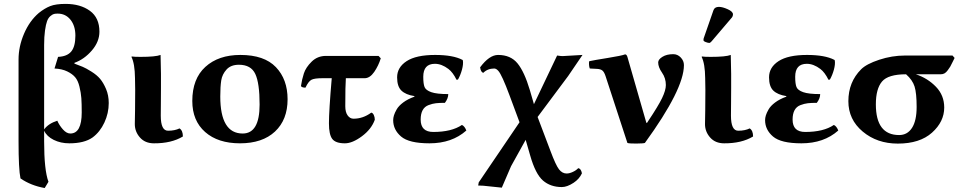

<svg xmlns="http://www.w3.org/2000/svg" viewBox="-20 -718 4887 975"><path d="M204.1 -488.8V-61Q226.1 -90.8 271 -105Q280.8 -82 299.3 -61Q317.9 -40 336.9 -40Q395 -40 395 -147Q395 -191.9 393.1 -219.5Q391.1 -247.1 383.5 -278.1Q376 -309.1 361.6 -325.9Q347.2 -342.8 321 -355.5Q294.9 -368.2 256.8 -370.1L274.9 -429.2Q320.8 -431.2 341.8 -456.5Q362.8 -481.9 362.8 -537.1Q362.8 -586.9 337.9 -617.9Q313 -648.9 272.9 -648.9Q261.7 -648.9 253.9 -647Q246.1 -645 235.6 -636Q225.1 -627 219 -610.6Q212.9 -594.2 208.5 -563Q204.1 -531.7 204.1 -488.8ZM74.2 0V-416Q74.2 -481.9 102.1 -546.9Q129.9 -611.8 176.8 -651.9Q206.5 -675.8 234.9 -687Q263.2 -698.2 313 -698.2Q388.2 -698.2 436.5 -663.1Q484.9 -627.9 484.9 -557.1Q484.9 -506.3 446.5 -461.7Q408.2 -417 357.9 -398.9V-395Q383.8 -385.3 399.9 -378.7Q416 -372.1 444.1 -354.5Q472.2 -336.9 488.5 -317.4Q504.9 -297.9 518.6 -265.9Q532.2 -233.9 532.2 -194.8Q532.2 -143.1 510 -95.5Q487.8 -47.9 450.2 -20Q408.2 9.8 332 9.8Q288.1 9.8 252.9 -7.6Q217.8 -24.9 204.1 -54.2V0Q204.1 146 226.1 205.1L207 236.8Q137.2 224.6 84 188Q74.2 142.1 74.2 0Z M666.5 -261.2 665.5 -321.8Q664.6 -395 647.5 -429.2L649.4 -431.2Q661.6 -429.2 693.4 -429.2Q770.5 -429.2 795.4 -439Q797.4 -375 797.4 -342.8V-272Q797.4 -238.3 796.9 -190.4Q796.4 -142.6 796.4 -130.9Q796.4 -53.7 833.5 -54.2Q867.7 -54.2 891.6 -65.9Q908.7 -55.2 908.7 -24.9Q850.6 10.3 761.7 9.8Q716.8 9.8 690.7 -19.8Q664.6 -49.3 664.6 -87.9Q664.6 -92.8 665.8 -159.4Q667 -226.1 666.5 -261.2Z M956.5 -205.1Q956.5 -317.9 1022.9 -378.4Q1089.4 -439 1200.7 -439Q1321.8 -439 1381.1 -377Q1440.4 -314.9 1440.4 -213.9Q1440.4 -109.9 1376.5 -50Q1312.5 9.8 1198.7 9.8Q1086.9 9.8 1021.7 -47.6Q956.5 -105 956.5 -205.1ZM1193.4 -389.2Q1152.3 -389.2 1130.4 -365Q1108.4 -340.8 1103.5 -309.8Q1098.6 -278.8 1098.6 -228Q1098.6 -40 1212.4 -40Q1298.3 -40 1298.3 -187Q1298.3 -295.9 1276.4 -342.5Q1254.4 -389.2 1193.4 -389.2Z M1664.6 -320.8H1615.2Q1577.1 -320.8 1561.8 -313Q1546.4 -305.2 1531.2 -272.9Q1513.2 -272.9 1508.3 -280.8Q1513.2 -314.9 1523.2 -345.5Q1533.2 -376 1562.7 -405Q1592.3 -434.1 1635.3 -434.1H1902.3L1913.6 -421.9Q1902.3 -384.8 1880.4 -352.8Q1858.4 -320.8 1831.5 -320.8H1736.3Q1733.4 -284.7 1733.4 -178.2Q1733.4 -148.4 1745.4 -131.8Q1757.3 -115.2 1775.4 -115.2Q1823.2 -115.2 1865.2 -146Q1873 -145 1878.2 -134Q1883.3 -123 1883.3 -109.9Q1866.2 -62 1817.9 -26.1Q1769.5 9.8 1731.4 9.8Q1684.6 9.8 1667.5 -12.2Q1650.4 -34.2 1650.4 -91.8Q1650.4 -154.8 1664.6 -320.8Z M2188.5 -394Q2129.4 -394 2129.4 -328.1Q2129.4 -292 2136 -275.9Q2142.6 -259.8 2169.9 -250Q2197.3 -240.2 2256.3 -240.2Q2256.3 -218.3 2239.3 -195.8Q2211.4 -195.8 2193.8 -193.8Q2176.3 -191.9 2156.2 -184.3Q2136.2 -176.8 2126.2 -158.4Q2116.2 -140.1 2116.2 -110.8Q2116.2 -47.9 2180.2 -47.9Q2273.4 -47.9 2325.7 -83.5Q2339.8 -77.1 2348.1 -55.2Q2274.9 9.8 2161.1 9.8Q2057.1 9.8 2016.8 -24.7Q1976.6 -59.1 1976.6 -107.9Q1976.6 -119.1 1980.5 -132.1Q1984.4 -145 1994.4 -162.6Q2004.4 -180.2 2027.3 -197.5Q2050.3 -214.8 2084.5 -227.1V-230Q2040.5 -236.8 2018.6 -257.8Q1996.6 -278.8 1996.6 -325.2Q1996.6 -376 2044.9 -407.5Q2093.3 -439 2189.5 -439Q2280.3 -439 2328.1 -414.1L2330.6 -411.1Q2333.5 -391.6 2325.9 -364Q2318.4 -336.4 2305.7 -314L2298.3 -313Q2279.8 -350.6 2257.3 -367.7Q2222.7 -394 2188.5 -394Z M2567.4 -233.9Q2528.8 -337.9 2510.7 -357.9Q2500.5 -369.6 2490.2 -370.1Q2456.1 -370.1 2434.1 -348.1Q2421.9 -351.1 2418 -376Q2464.8 -439 2509.3 -439Q2573.2 -439 2608.2 -396Q2643.1 -353 2670.4 -261.2L2691.4 -189L2809.1 -436Q2829.1 -433.1 2836.4 -433.1L2938 -439L2865.2 -332L2710 -124L2775.4 48.8Q2802.2 120.6 2818.6 141.8Q2835 163.1 2857.4 163.1Q2871.6 163.1 2888.9 155Q2906.2 147 2916 136.2Q2930.2 137.2 2935.1 162.1Q2921.9 190.9 2893.1 210Q2859.9 231.9 2833 231.9Q2775.9 231.9 2737.5 199Q2699.2 166 2672.4 71.8L2649.4 -7.8L2575.2 126L2528.3 234.9L2434.1 225.1L2408.2 224.1L2411.1 208L2618.2 -97.2Z M3055.2 -331.1Q3048.3 -352.1 3039.3 -359.6Q3030.3 -367.2 3012.2 -368.2L2975.1 -370.1Q2972.2 -376 2971.2 -388.4Q2970.2 -400.9 2972.2 -407.2Q2994.1 -412.1 3065.7 -423.6Q3137.2 -435.1 3154.3 -441.9Q3162.1 -441.9 3166 -429.2L3261.2 -98.1Q3263.2 -92.8 3264.2 -92.8Q3265.1 -92.8 3268.6 -98.1Q3270 -100.1 3270.5 -101.6Q3322.8 -179.7 3342 -219.7Q3361.3 -259.8 3361.3 -286.1Q3361.3 -321.3 3341.8 -349.1Q3322.3 -377 3322.3 -400.9Q3322.3 -416 3343.8 -429.4Q3365.2 -442.9 3398.9 -442.9Q3420.9 -442.9 3437 -426Q3453.1 -409.2 3453.1 -387.2Q3453.1 -265.1 3254.9 7.8Q3248 10.7 3210.7 11Q3173.3 11.2 3166 7.8Z M3630.9 -683.1Q3648.9 -683.1 3675.5 -671.1Q3702.1 -659.2 3702.1 -645Q3702.1 -636.2 3697.3 -629.9L3593.3 -507.8Q3586.4 -500 3582 -500Q3575.2 -500 3563.7 -504.4Q3552.2 -508.8 3552.2 -514.2Q3552.2 -520 3553.2 -522.9L3603 -666Q3608.9 -683.1 3630.9 -683.1ZM3562 -261.2 3561 -321.8Q3560.1 -395 3543 -429.2L3544.9 -431.2Q3557.1 -429.2 3588.9 -429.2Q3666 -429.2 3690.9 -439Q3692.9 -375 3692.9 -342.8V-272Q3692.9 -238.3 3692.4 -190.4Q3691.9 -142.6 3691.9 -130.9Q3691.9 -53.7 3729 -54.2Q3763.2 -54.2 3787.1 -65.9Q3804.2 -55.2 3804.2 -24.9Q3746.1 10.3 3657.2 9.8Q3612.3 9.8 3586.2 -19.8Q3560.1 -49.3 3560.1 -87.9Q3560.1 -92.8 3561.3 -159.4Q3562.5 -226.1 3562 -261.2Z M4077.1 -394Q4018.1 -394 4018.1 -328.1Q4018.1 -292 4024.7 -275.9Q4031.2 -259.8 4058.6 -250Q4085.9 -240.2 4145 -240.2Q4145 -218.3 4127.9 -195.8Q4100.1 -195.8 4082.5 -193.8Q4064.9 -191.9 4044.9 -184.3Q4024.9 -176.8 4014.9 -158.4Q4004.9 -140.1 4004.9 -110.8Q4004.9 -47.9 4068.8 -47.9Q4162.1 -47.9 4214.4 -83.5Q4228.5 -77.1 4236.8 -55.2Q4163.6 9.8 4049.8 9.8Q3945.8 9.8 3905.5 -24.7Q3865.2 -59.1 3865.2 -107.9Q3865.2 -119.1 3869.1 -132.1Q3873 -145 3883.1 -162.6Q3893.1 -180.2 3916 -197.5Q3939 -214.8 3973.1 -227.1V-230Q3929.2 -236.8 3907.2 -257.8Q3885.3 -278.8 3885.3 -325.2Q3885.3 -376 3933.6 -407.5Q3981.9 -439 4078.1 -439Q4168.9 -439 4216.8 -414.1L4219.2 -411.1Q4222.2 -391.6 4214.6 -364Q4207 -336.4 4194.3 -314L4187 -313Q4168.5 -350.6 4146 -367.7Q4111.3 -394 4077.1 -394Z M4756.8 -340.8H4630.9Q4690.9 -320.8 4732.9 -277.3Q4774.9 -233.9 4774.9 -171.9Q4774.9 -100.1 4712.9 -44.4Q4650.9 11.2 4539.1 11.2Q4434.1 11.2 4361.1 -49.8Q4288.1 -110.8 4288.1 -204.1Q4288.1 -301.3 4353 -366.2Q4379.9 -393.1 4444.8 -414.6Q4509.8 -436 4575.7 -436H4816.9L4827.6 -423.8Q4824.7 -418.9 4817.4 -403.1Q4810.1 -387.2 4805.4 -379.6Q4800.8 -372.1 4792.7 -361.1Q4784.7 -350.1 4776.4 -345.5Q4768.1 -340.8 4756.8 -340.8ZM4545.9 -32.2Q4587.9 -32.2 4611.3 -68.6Q4634.8 -105 4634.8 -175Q4634.8 -245.1 4624.3 -278.6Q4613.8 -312 4581.1 -340.8Q4490.2 -340.8 4459 -304Q4427.7 -267.1 4427.7 -188Q4427.7 -32.2 4545.9 -32.2Z"/></svg>

Font: Linux Biolinum
Style: Bold
Weight: 700
Designer: Philipp H. Poll
Foundry: Philipp H. Poll
Version: Version 1.3.2 ; ttfautohint (v0.9)